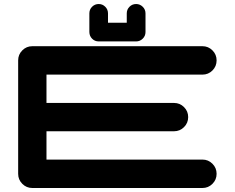

<svg xmlns="http://www.w3.org/2000/svg" viewBox="-20 -940 1174 960"><path d="M992.2 -142.1Q1021.5 -142.1 1042.2 -121.3Q1063 -100.6 1063 -70.8Q1063 -41.5 1042.2 -20.8Q1021.5 0 992.2 0H141.6Q112.3 0 91.6 -20.8Q70.8 -41.5 70.8 -70.8V-638.2Q70.8 -667.5 91.6 -688.2Q112.3 -709 141.6 -709H992.2Q1021.5 -709 1042.2 -688.2Q1063 -667.5 1063 -638.2Q1063 -608.4 1042.2 -587.6Q1021.5 -566.9 992.2 -566.9H212.4V-425.3H850.1Q879.4 -425.3 900.1 -404.5Q920.9 -383.8 920.9 -354.5Q920.9 -325.2 900.1 -304.4Q879.4 -283.7 850.1 -283.7H212.4V-142.1ZM473.6 -732.9Q454.1 -732.9 440.7 -746.3Q427.2 -759.8 426.8 -779.8V-873Q426.8 -892.6 440.4 -906.2Q454.1 -919.9 473.6 -919.9Q492.7 -919.9 506.3 -906.2Q520 -892.6 520 -873V-826.2H613.8V-873Q613.8 -892.6 627.4 -906.2Q641.1 -919.9 660.6 -919.9Q679.7 -919.9 693.6 -906.2Q707.5 -892.6 707.5 -873V-779.8Q707.5 -760.3 693.6 -746.6Q679.7 -732.9 660.6 -732.9Z"/></svg>

Font: Robtronika
Style: Regular
Weight: 400
Designer: GGBot
Version: 1.00